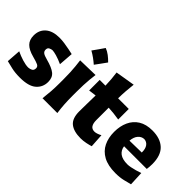

<svg xmlns="http://www.w3.org/2000/svg" viewBox="-52 -1439 2040 2040"><g transform="rotate(45 968.5 -419.0)"><path d="M257.3 15.6Q185.1 15.6 132.1 3.2Q79.1 -9.3 43.9 -18.1L55.2 -177.7Q101.6 -155.3 153.8 -139.2Q206.1 -123 244.6 -123Q271 -124.5 290.5 -135.7Q310.1 -147 310.1 -177.2Q310.1 -202.1 285.9 -213.9Q261.7 -225.6 199.2 -242.2Q120.1 -263.2 82.3 -301.3Q44.4 -339.4 44.4 -405.3Q44.4 -486.8 99.9 -534.9Q155.3 -583 257.3 -583Q293 -583 333.5 -577.1Q374 -571.3 410.6 -563.7Q447.3 -556.2 470.7 -550.8L458.5 -386.7Q405.8 -411.1 361.8 -423.6Q317.9 -436 296.9 -436Q278.8 -434.6 260 -425Q241.2 -415.5 241.2 -388.2Q241.2 -364.3 259 -350.1Q276.9 -335.9 326.7 -323.2Q421.4 -297.9 462.6 -264.4Q503.9 -231 503.9 -165.5Q503.9 -85.9 445.8 -35.2Q387.7 15.6 257.3 15.6Z M680.7 -852.6Q716.2 -839.2 747.8 -815Q779.5 -790.8 807.5 -761.8Q785.4 -731.2 762.9 -699.8Q740.3 -668.4 716.7 -636.7Q689.3 -660.8 658.2 -683.4Q627 -706 591.6 -725.8Q615.2 -758.1 637.2 -789.7Q659.2 -821.4 680.7 -852.6ZM583 0Q590.3 -60.1 594.5 -116.9Q598.6 -173.8 598.6 -244.6V-300.8Q598.6 -358.9 596.4 -403.8Q594.2 -448.7 590.3 -488Q586.4 -527.3 581.1 -567.4L807.1 -572.8Q801.8 -532.2 797.9 -492.2Q793.9 -452.1 792 -406Q790 -359.9 790 -300.8V-244.6Q790 -173.8 793.7 -116.9Q797.4 -60.1 805.7 0Z M1168.9 15.6Q1065.9 15.6 1011.7 -28.1Q957.5 -71.8 957.5 -177.2Q957.5 -231 959 -289.6Q960.4 -348.1 961.4 -419.9L875 -408.7V-567.4H961.4Q960 -616.7 956.3 -660.4Q952.6 -704.1 946.3 -750L1166.5 -786.6Q1160.2 -729.5 1156.2 -678.7Q1152.3 -627.9 1151.4 -567.4H1311.5V-408.7Q1271.5 -415.5 1231 -419.9Q1190.4 -424.3 1151.4 -426.3V-239.7Q1151.4 -190.4 1168.7 -164.6Q1186 -138.7 1224.1 -138.7Q1239.7 -138.7 1261.5 -146Q1283.2 -153.3 1303.7 -165L1313.5 -9.3Q1290.5 -1.5 1249.3 7.1Q1208 15.6 1168.9 15.6Z M1692.9 15.6Q1580.6 15.6 1510 -22.9Q1439.5 -61.5 1406.5 -129.4Q1373.5 -197.3 1373.5 -285.2Q1373.5 -372.6 1404.3 -439.9Q1435.1 -507.3 1496.8 -545.7Q1558.6 -584 1651.9 -584Q1771 -584 1837.2 -522Q1903.3 -460 1903.3 -330.1Q1903.3 -306.2 1901.6 -288.1Q1899.9 -270 1897.5 -252H1556.6Q1564 -198.7 1603 -169.7Q1642.1 -140.6 1717.3 -140.6Q1736.8 -140.6 1765.9 -146.2Q1794.9 -151.9 1827.1 -160.9Q1859.4 -169.9 1887.2 -180.2L1894.5 -18.1Q1858.9 -8.8 1809.1 3.4Q1759.3 15.6 1692.9 15.6ZM1736.8 -337.9Q1737.8 -394.5 1715.1 -425.3Q1692.4 -456.1 1653.8 -458Q1613.8 -455.6 1586.9 -423.6Q1560.1 -391.6 1555.2 -334.5Z"/></g></svg>

Font: Pinar-DS2-FD ExtraBold
Style: Regular
Weight: 800
Designer: Amin Abedi
Version: Version 3.000